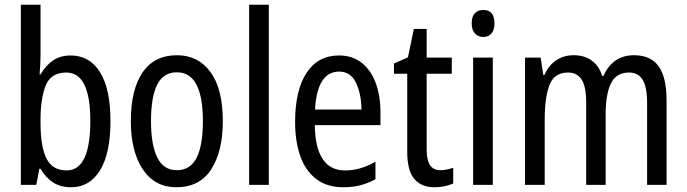

<svg xmlns="http://www.w3.org/2000/svg" viewBox="-20 -780 2898 810"><path d="M151 -760V-553Q151 -531 150 -508.5Q149 -486 147 -466H151Q173 -504 204 -525Q235 -546 278 -546Q358 -546 402 -475.5Q446 -405 446 -269Q446 -133 402 -61.5Q358 10 280 10Q236 10 204.5 -10Q173 -30 151 -68H146L133 0H68V-760ZM260 -474Q195 -474 173 -419.5Q151 -365 151 -275V-260Q151 -160 176.5 -110.5Q202 -61 261 -61Q361 -61 361 -270Q361 -474 260 -474Z M920 -269Q920 -141 871 -65.5Q822 10 724 10Q633 10 582.5 -65.5Q532 -141 532 -269Q532 -402 581.5 -474.5Q631 -547 727 -547Q816 -547 868 -476Q920 -405 920 -269ZM617 -269Q617 -169 643.5 -115.5Q670 -62 726 -62Q783 -62 809.5 -114.5Q836 -167 836 -269Q836 -370 809 -422.5Q782 -475 726 -475Q669 -475 643 -422.5Q617 -370 617 -269Z M1114 0H1031V-760H1114Z M1410 -546Q1467 -546 1506 -515Q1545 -484 1565 -430Q1585 -376 1585 -308V-252H1308Q1311 -61 1436 -61Q1501 -61 1564 -98V-24Q1533 -7 1500.5 1.5Q1468 10 1428 10Q1360 10 1314.5 -24.5Q1269 -59 1247 -121Q1225 -183 1225 -265Q1225 -400 1273.5 -473Q1322 -546 1410 -546ZM1411 -478Q1318 -478 1309 -318H1505Q1504 -385 1481.5 -431.5Q1459 -478 1411 -478Z M1837 -62Q1851 -62 1865.5 -65Q1880 -68 1892 -72V-6Q1877 1 1856.5 5.5Q1836 10 1813 10Q1758 10 1728 -25Q1698 -60 1698 -140V-469H1642V-512L1701 -538L1726 -658H1780V-537H1886V-469H1780V-148Q1780 -62 1837 -62Z M2019 -738Q2066 -738 2066 -681Q2066 -654 2053.5 -639Q2041 -624 2019 -624Q1997 -624 1983.5 -639Q1970 -654 1970 -681Q1970 -710 1983 -724Q1996 -738 2019 -738ZM2059 -537V0H1976V-537Z M2655 -547Q2725 -547 2758.5 -500.5Q2792 -454 2792 -357V0H2710V-345Q2710 -413 2691 -443.5Q2672 -474 2634 -474Q2580 -474 2557.5 -428.5Q2535 -383 2535 -296V0H2453V-347Q2453 -414 2434 -444Q2415 -474 2377 -474Q2318 -474 2298 -421Q2278 -368 2278 -280V0H2195V-537H2261L2272 -464H2277Q2295 -505 2327 -526Q2359 -547 2400 -547Q2448 -547 2478.5 -523Q2509 -499 2520 -460H2526Q2565 -547 2655 -547Z"/></svg>

Font: Avrile Sans Condensed
Style: Regular
Weight: 400
Width: 3
Designer: Monotype Design Team
Foundry: Monotype Imaging Inc.
Version: Version 2.001;September 10, 2019;FontCreator 11.5.0.2425 64-